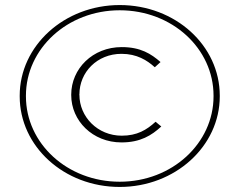

<svg xmlns="http://www.w3.org/2000/svg" viewBox="-20 -732 953 764"><path d="M463.4 -165.3C538.6 -165.3 583.2 -193.1 621.8 -228.7L599 -247.5C563.4 -214.9 525.7 -192.1 464.4 -192.1C368.3 -192.1 296 -267.3 296 -354.5C295 -355.4 295 -356.4 296 -356.4C296 -444.6 366.3 -517.8 463.4 -517.8C524.8 -517.8 565.3 -492.1 596 -464.4L618.8 -485.1C581.2 -517.8 539.6 -544.6 464.4 -544.6C348.5 -544.6 263.4 -458.4 263.4 -355.4V-353.5C263.4 -251.5 348.5 -165.3 463.4 -165.3ZM456.4 -8.9C247.5 -8.9 83.2 -161.4 83.2 -348.5V-351.5C83.2 -537.6 247.5 -691.1 456.4 -691.1C665.3 -691.1 829.7 -538.6 829.7 -351.5V-348.5C829.7 -162.4 665.3 -8.9 456.4 -8.9ZM456.4 11.9C677.2 11.9 854.5 -150.5 854.5 -348.5V-351.5C854.5 -550.5 678.2 -711.9 456.4 -711.9C235.6 -711.9 58.4 -549.5 58.4 -351.5V-348.5C58.4 -149.5 234.7 11.9 456.4 11.9Z"/></svg>

Font: Meinily
Style: Regular
Weight: 500
Designer: Paul Hayes
Foundry: Paul Hayes
Version: Version 1.0; ttfautohint (v1.8.4.7-5d5b)